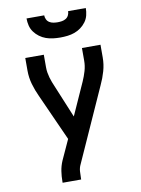

<svg xmlns="http://www.w3.org/2000/svg" viewBox="-102 -1023 803 1091"><g transform="rotate(-10 300.0 -477.5)"><path d="M169 0V-7Q169 -37 173.5 -66.5Q178 -96 190 -124L243 -240L122 -509Q105 -545 94 -583.5Q83 -622 83 -662V-735H190V-662Q190 -646 192.5 -631.5Q195 -617 199 -602.5Q203 -588 208.5 -574Q214 -560 220 -546L297 -360L381 -547Q393 -574 401.5 -603Q410 -632 410 -662V-735H517V-662Q517 -622 506 -583.5Q495 -545 478 -509L288 -86Q279 -68 277.5 -47.5Q276 -27 276 -7V0ZM300 -815Q279 -815 258 -817.5Q237 -820 217.5 -827Q198 -834 181 -846.5Q164 -859 151.5 -876Q139 -893 134 -913.5Q129 -934 129 -955H231Q231 -943 236.5 -931.5Q242 -920 252.5 -913.5Q263 -907 275.5 -905Q288 -903 300 -903Q312 -903 324.5 -905Q337 -907 347.5 -913.5Q358 -920 363.5 -931.5Q369 -943 369 -955H471Q471 -934 466 -913.5Q461 -893 448.5 -876Q436 -859 419 -846.5Q402 -834 382.5 -827Q363 -820 342 -817.5Q321 -815 300 -815Z"/></g></svg>

Font: Iosevka Curly SmBdEx
Style: Regular
Weight: 600
Width: 7
Monospace: yes
Designer: Belleve Invis
Foundry: Belleve Invis
Version: Version 11.1.0; ttfautohint (v1.8.3)